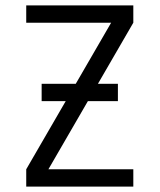

<svg xmlns="http://www.w3.org/2000/svg" viewBox="-20 -690 590 710"><path d="M77 0V-64L391 -606H77V-670H473V-606L159 -64H473V0ZM416 -316H134V-380H416Z"/></svg>

Font: Lode Term
Style: Regular
Weight: 400
Monospace: yes
Designer: Belleve Invis
Foundry: Belleve Invis
Version: Version 29.2.0